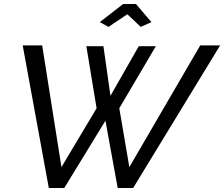

<svg xmlns="http://www.w3.org/2000/svg" viewBox="-20 -936 1116 956"><path d="M477 -826 593 -916H657L734 -826L681 -802L614 -865L520 -802ZM93 -710H190L286 -104L461 -397L410 -706H495L530 -459L671 -706H756L574 -397L624 -104L977 -710H1076L643 0H566L505 -335L300 0H223Z"/></svg>

Font: PTCRaleway Medium
Style: Italic
Weight: 500
Italic angle: -12°
Designer: Matt McInerney, Pablo Impallari, Rodrigo Fuenzalida
Foundry: Matt McInerney, Pablo Impallari, Rodrigo Fuenzalida
Version: Version 3.000g; ttfautohint (v1.5) -l 8 -r 28 -G 28 -x 14 -D